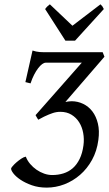

<svg xmlns="http://www.w3.org/2000/svg" viewBox="-20 -858 508 893"><path d="M437.5 -207Q430.7 -155.3 408 -114.3Q385.3 -73.2 352.3 -44.7Q319.3 -16.1 279.3 -0.7Q239.3 14.6 197.3 14.6Q159.2 14.6 128.2 3.7Q97.2 -7.3 75.4 -22Q53.7 -36.6 42.2 -51.5Q30.8 -66.4 31.7 -74.7Q32.2 -77.6 39.3 -85.9Q46.4 -94.2 56.9 -103.3Q67.4 -112.3 79.1 -120.1Q90.8 -127.9 100.1 -129.4Q106.9 -111.3 120.1 -95.7Q133.3 -80.1 149.9 -68.6Q166.5 -57.1 185.3 -50.5Q204.1 -43.9 222.7 -43.9Q250.5 -43.9 274.9 -51.5Q299.3 -59.1 318.4 -75.7Q337.4 -92.3 350.3 -118.7Q363.3 -145 368.2 -182.1Q372.1 -211.4 366.9 -239.5Q361.8 -267.6 348.1 -289.3Q334.5 -311 312.5 -324.5Q290.5 -337.9 260.7 -337.9Q242.2 -337.9 224.9 -332Q207.5 -326.2 187 -316.4L183.1 -314.5L158.2 -301.3L157.2 -302.2Q154.8 -305.2 151.9 -310.8Q148.9 -316.4 146.5 -320.3L145.5 -322.8V-323.2Q145.5 -323.2 145.5 -323.2Q146 -323.2 146.5 -323.7L360.4 -566.4H192.4Q185.1 -566.4 176 -559.8Q167 -553.2 157.5 -540.8Q147.9 -528.3 138.7 -510.5Q129.4 -492.7 122.1 -470.2L98.1 -476.1L131.3 -623Q140.1 -620.1 147.9 -618.4Q155.8 -616.7 164.3 -616Q172.9 -615.2 183.1 -615.2Q193.4 -615.2 207.5 -615.2H457.5L465.8 -594.2L284.2 -383.8Q292 -385.3 299.1 -386.2Q306.2 -387.2 313 -387.2Q341.3 -387.2 366.7 -375Q392.1 -362.8 409.7 -339.8Q427.2 -316.9 435.3 -283.4Q443.4 -250 437.5 -207ZM329.1 -668.9H284.2L189.9 -815.9Q196.8 -825.2 200.7 -828.6Q204.6 -832 211.9 -837.9L316.9 -738.3L447.3 -837.9Q453.1 -832.5 455.8 -828.9Q458.5 -825.2 462.9 -815.9Z"/></svg>

Font: GentiumAlt
Style: Italic
Weight: 400
Italic angle: -7°
Designer: J. Victor Gaultney
Version: Version 1.02; 2005; OFL release